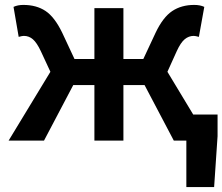

<svg xmlns="http://www.w3.org/2000/svg" viewBox="-20 -572 905 781"><path d="M738 0H687L568 -226H482V0H364V-226H278L159 0H15L185 -280L146 -364Q130 -398 114 -412Q98 -426 77 -426Q70 -426 56 -422L35 -544Q52 -552 75 -552Q128 -552 165 -527.5Q202 -503 233 -439L283 -332H364V-539H482V-332H563L613 -439Q643 -502 680.5 -527Q718 -552 770 -552Q794 -552 811 -544L789 -422Q775 -426 768 -426Q748 -426 731.5 -412.5Q715 -399 699 -364L661 -280L766 -106H865V-18L851 189H738Z"/></svg>

Font: Nebula Sans Semibold
Style: Regular
Weight: 600
Designer: Paul D. Hunt for Adobe (as Source Sans)
Foundry: Nebula Entertainment & Broadcasting LLC
Version: Version 1.010